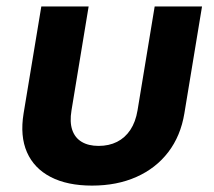

<svg xmlns="http://www.w3.org/2000/svg" viewBox="-20 -566 662 594"><path d="M264.6 8.2Q188.1 8.2 136.7 -18.5Q85.3 -45.1 63.4 -95.1Q41.5 -145 53 -215.2L107.8 -545.9H254.2L201.2 -224.6Q195.2 -188.6 203.5 -164.1Q211.8 -139.6 232.8 -127.1Q253.7 -114.6 285.1 -114.6Q317.1 -114.6 342 -127.1Q366.9 -139.6 383.2 -164.1Q399.5 -188.6 405.5 -224.6L458.5 -545.9H605L550.4 -215.2Q538.9 -145.5 500.6 -95.4Q462.2 -45.3 402 -18.6Q341.8 8.2 264.6 8.2Z"/></svg>

Font: Adwaita Sans
Style: Italic
Weight: 400
Italic angle: -9.39999°
Designer: Rasmus Andersson
Foundry: rsms
Version: Version 4.001;git-9221beed3